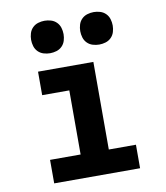

<svg xmlns="http://www.w3.org/2000/svg" viewBox="-83 -816 767 885"><g transform="rotate(-10 300.0 -373.0)"><path d="M99 0V-110H242V-410H115V-520H374V-110H501V0ZM415 -594Q400 -594 385 -598.5Q370 -603 359 -614Q348 -625 343.5 -640Q339 -655 339 -670Q339 -685 343.5 -700Q348 -715 359 -726Q370 -737 385 -741.5Q400 -746 415 -746Q430 -746 445 -741.5Q460 -737 471 -726Q482 -715 486.5 -700Q491 -685 491 -670Q491 -655 486.5 -640Q482 -625 471 -614Q460 -603 445 -598.5Q430 -594 415 -594ZM185 -594Q170 -594 155 -598.5Q140 -603 129 -614Q118 -625 113.5 -640Q109 -655 109 -670Q109 -685 113.5 -700Q118 -715 129 -726Q140 -737 155 -741.5Q170 -746 185 -746Q200 -746 215 -741.5Q230 -737 241 -726Q252 -715 256.5 -700Q261 -685 261 -670Q261 -655 256.5 -640Q252 -625 241 -614Q230 -603 215 -598.5Q200 -594 185 -594Z"/></g></svg>

Font: Iosevka Extrabold Extended
Style: Regular
Weight: 800
Width: 7
Monospace: yes
Designer: Belleve Invis
Foundry: Belleve Invis
Version: Version 32.5.0; ttfautohint (v1.8.4)